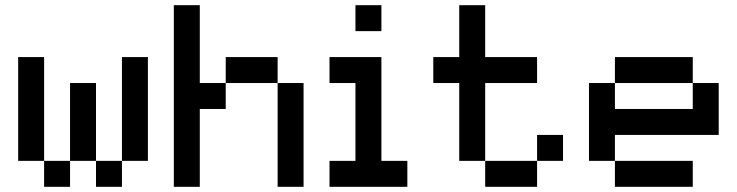

<svg xmlns="http://www.w3.org/2000/svg" viewBox="-20 -720 2840 740"><path d="M450 -100V0H350V-100H250V0H150V-100H50V-500H150V-100H250V-400H350V-100H450V-500H550V-100Z M1050 0V-400H850V-300H750V0H650V-700H750V-400H850V-500H1050V-400H1150V0Z M1250 0V-100H1350V-400H1250V-500H1450V-100H1550V0ZM1350 -600V-700H1450V-600Z M1650 -400V-500H1750V-700H1850V-500H2050V-400H1850V-100H2050V-200H2150V-100H2050V0H1850V-100H1750V-400Z M2650 0H2350V-100H2250V-400H2350V-500H2650V-400H2750V-200H2350V-100H2650ZM2350 -300H2650V-400H2350Z"/></svg>

Font: Matrix Sans
Style: Regular
Weight: 400
Designer: Brad Neil
Version: Version 1.100